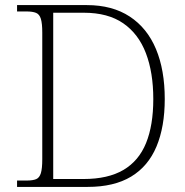

<svg xmlns="http://www.w3.org/2000/svg" viewBox="-20 -734 728 754"><path d="M47 0V-25H84Q109 -25 122 -30.5Q135 -36 140.5 -54Q146 -72 146 -109V-606Q146 -642 140.5 -660Q135 -678 121.5 -683.5Q108 -689 84 -689H47V-714H321Q421 -714 489.5 -669Q558 -624 592.5 -541.5Q627 -459 627 -345Q627 -236 594.5 -158.5Q562 -81 495 -40.5Q428 0 324 0ZM308 -31Q404 -31 464.5 -66.5Q525 -102 553.5 -172Q582 -242 582 -345Q582 -449 553 -525Q524 -601 464 -642.5Q404 -684 309 -684H189V-31Z"/></svg>

Font: Noto Serif Hentaigana ExtraLight
Style: Regular
Weight: 200
Designer: Kazuhiro Yamada
Foundry: nipponia
Version: Version 1.000